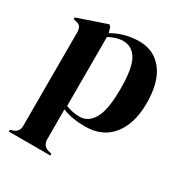

<svg xmlns="http://www.w3.org/2000/svg" viewBox="-170 -619 918 972"><g transform="rotate(30 289.0 -133.0)"><path d="M20 230V220L32 216Q69 206 69 168V-376Q69 -398 61.5 -409Q54 -420 34 -424L20 -427V-437L190 -495L200 -485L209 -454Q242 -474 282.5 -485Q323 -496 366 -496Q452 -496 502.5 -430.5Q553 -365 553 -243Q553 -123 497.5 -54Q442 15 341 15Q262 15 208 -8V165Q208 205 244 215L263 220V230ZM293 -14Q343 -14 372.5 -66Q402 -118 402 -239Q402 -360 374 -408.5Q346 -457 293 -457Q256 -457 211 -433V-30Q249 -14 293 -14Z"/></g></svg>

Font: DM Serif Display
Style: Regular
Weight: 400
Designer: Colophon Foundry, Frank Grießhammer
Foundry: Colophon Foundry
Version: Version 5.200; ttfautohint (v1.8.3)